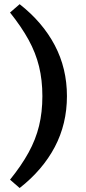

<svg xmlns="http://www.w3.org/2000/svg" viewBox="-20 -744 417 931"><path d="M185.5 -278Q185.5 -355.8 169.3 -421.9Q153.2 -487.9 118.6 -550.9Q84 -613.9 28.6 -683.3L75.3 -723.7Q186.7 -636.3 245.7 -524.2Q304.6 -412.1 304.6 -278Q304.6 -143.2 245.7 -31.4Q186.7 80.3 75.3 167.7L28.6 127.3Q84 58.6 118.6 -4.4Q153.2 -67.4 169.3 -133.4Q185.5 -199.4 185.5 -278Z"/></svg>

Font: Adobe Variable Font Prototype
Style: Regular
Weight: 389
Designer: Frank Grießhammer
Foundry: Adobe
Version: Version 1.004;hotconv 1.0.113;makeotfexe 2.5.65598